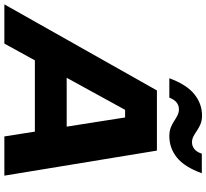

<svg xmlns="http://www.w3.org/2000/svg" viewBox="-97 -894 947 881"><g transform="rotate(90 376.5 -453.5)"><path d="M475 -554H440L136 0H-44L351 -700H627L742 0H562ZM200 -286H608L579 -140H171ZM295 -757Q324 -836 368 -871.5Q412 -907 466 -907Q489 -907 505.5 -900Q522 -893 535 -884Q548 -875 561 -868Q574 -861 589 -861Q606 -861 620 -872Q634 -883 641 -906H731Q702 -826 658.5 -791.5Q615 -757 561 -757Q538 -757 521.5 -763.5Q505 -770 491.5 -779Q478 -788 465 -794.5Q452 -801 437 -801Q420 -801 406.5 -790.5Q393 -780 384 -757Z"/></g></svg>

Font: Albert Sans Black
Style: Italic
Weight: 900
Italic angle: -11.25°
Designer: Andreas Rasmussen
Foundry: a.Foundry
Version: Version 1.025